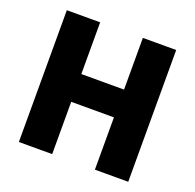

<svg xmlns="http://www.w3.org/2000/svg" viewBox="-122 -815 957 942"><g transform="rotate(20 356.5 -344.0)"><path d="M71 0V-688H245V-418H468V-688H642V0H468V-273H245V0Z"/></g></svg>

Font: Saira
Style: Bold
Weight: 700
Designer: Hector Gatti with collaboration of the Omnibus-Type team
Foundry: Omnibus-Type
Version: Version 1.100; ttfautohint (v1.8.3)